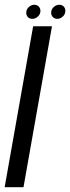

<svg xmlns="http://www.w3.org/2000/svg" viewBox="-38 -785 294 805"><path d="M-18.5 0 101 -675H180L60.5 0ZM202 -706Q191 -706 183.8 -713.2Q176.5 -720.5 176.5 -732Q176.5 -745.5 187 -755.2Q197.5 -765 210.5 -765Q222 -765 229 -757.8Q236 -750.5 236 -739.5Q236 -725.5 225.5 -715.8Q215 -706 202 -706ZM97.5 -706Q86 -706 79 -713.2Q72 -720.5 72 -732Q72 -745.5 82.5 -755.2Q93 -765 106 -765Q117 -765 124.2 -757.8Q131.5 -750.5 131.5 -739.5Q131.5 -725.5 121 -715.8Q110.5 -706 97.5 -706Z"/></svg>

Font: Anybody Condensed Regular
Style: Italic
Weight: 400
Width: 3
Italic angle: -10°
Designer: Tyler Finck
Foundry: Etcetera Type Company
Version: Version 1.010; ttfautohint (v1.8.3) -l 8 -r 50 -G 200 -x 14 